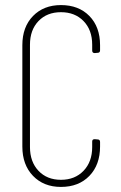

<svg xmlns="http://www.w3.org/2000/svg" viewBox="-20 -728 475 756"><path d="M68 -151V-550Q68 -622 110 -665Q152 -708 220 -708Q290 -708 332 -665Q374 -622 374 -550V-530Q374 -520 364 -520L353 -519Q343 -519 343 -529V-552Q343 -610 309 -645Q275 -680 220 -680Q165 -680 131.5 -645Q98 -610 98 -552V-149Q98 -91 131.5 -55.5Q165 -20 220 -20Q275 -20 309 -55.5Q343 -91 343 -149V-171Q343 -180 353 -180L364 -179Q374 -179 374 -169V-151Q374 -79 332 -35.5Q290 8 220 8Q152 8 110 -35.5Q68 -79 68 -151Z"/></svg>

Font: Barlow Condensed Thin
Style: Regular
Weight: 250
Width: 3
Designer: Jeremy Tribby
Foundry: Tribby Type
Version: Version 1.408